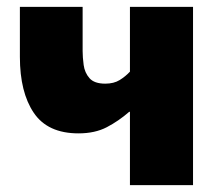

<svg xmlns="http://www.w3.org/2000/svg" viewBox="-20 -540 615 560"><path d="M359 0V-214H357Q326 -187 291.5 -169Q257 -151 209 -151Q119 -151 78.5 -211Q38 -271 38 -374V-520H221V-391Q221 -373 224 -350.5Q227 -328 241 -312Q255 -296 287 -296Q312 -296 329 -306.5Q346 -317 359 -331V-520H543V0Z"/></svg>

Font: Murecho ExtraBold
Style: Regular
Weight: 800
Designer: Neil Summerour
Foundry: Positype
Version: Version 1.010; ttfautohint (v1.8.3)